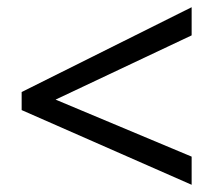

<svg xmlns="http://www.w3.org/2000/svg" viewBox="-20 -628 592 532"><path d="M511 -116 40 -323V-373L511 -608V-530L134 -352L511 -194Z"/></svg>

Font: Advent Sans Logo
Style: Regular
Weight: 400
Designer: Types & Symbols
Foundry: Types & Symbols
Version: Version 1.002